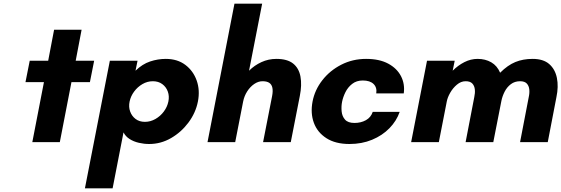

<svg xmlns="http://www.w3.org/2000/svg" viewBox="-20 -770 3041 1040"><path d="M155 0 218 -325H118L141 -441H241L273 -609H422L390 -441H490L467 -325H367L304 0Z M440 250 575 -441H725L714 -387Q751 -423 793 -437Q835 -451 878 -451Q941 -451 984 -418.5Q1027 -386 1045.5 -333.5Q1064 -281 1052 -220Q1040 -159 1001 -106.5Q962 -54 906.5 -22Q851 10 788 10Q760 10 732 3.5Q704 -3 682 -17Q660 -31 649 -53L590 250ZM765 -110Q795 -110 822 -125.5Q849 -141 867.5 -166Q886 -191 892 -220Q898 -249 889 -274Q880 -299 859 -314.5Q838 -330 808 -330Q778 -330 751.5 -314.5Q725 -299 706.5 -274Q688 -249 682 -220Q676 -191 685 -166Q694 -141 714.5 -125.5Q735 -110 765 -110Z M1104 0 1250 -750H1400L1329 -387Q1358 -416 1396 -433.5Q1434 -451 1477 -451Q1536 -451 1567.5 -426Q1599 -401 1607.5 -355.5Q1616 -310 1604 -250L1555 0H1405L1454 -250Q1459 -276 1455.5 -294Q1452 -312 1439 -321Q1426 -330 1402 -330Q1379 -330 1357 -315Q1335 -300 1319 -275Q1303 -250 1297 -220L1254 0Z M1873 10Q1797 10 1748 -21.5Q1699 -53 1680 -105Q1661 -157 1673 -220Q1685 -283 1726 -335.5Q1767 -388 1828.5 -419.5Q1890 -451 1963 -451Q2035 -451 2082.5 -425.5Q2130 -400 2152 -357.5Q2174 -315 2167 -264H2018Q2023 -296 2003.5 -315Q1984 -334 1945 -334Q1911 -334 1887.5 -315.5Q1864 -297 1851 -270.5Q1838 -244 1833 -219Q1828 -194 1830.5 -167Q1833 -140 1849 -122Q1865 -104 1900 -104Q1935 -104 1962 -119Q1989 -134 1999 -164H2145Q2128 -115 2089.5 -75.5Q2051 -36 1995.5 -13Q1940 10 1873 10Z M2207 0 2293 -441H2443L2432 -387Q2461 -416 2495.5 -433.5Q2530 -451 2567 -451Q2609 -451 2641 -432.5Q2673 -414 2689 -376Q2730 -417 2771.5 -434Q2813 -451 2865 -451Q2923 -451 2955 -423Q2987 -395 2996.5 -348Q3006 -301 2994 -244L2947 0H2797L2844 -244Q2849 -266 2847 -285.5Q2845 -305 2833.5 -317.5Q2822 -330 2797 -330Q2768 -330 2747 -314Q2726 -298 2713.5 -273.5Q2701 -249 2696 -224L2652 0H2502L2549 -244Q2554 -266 2552 -285.5Q2550 -305 2538.5 -317.5Q2527 -330 2502 -330Q2477 -330 2455 -311.5Q2433 -293 2418.5 -267.5Q2404 -242 2400 -220L2357 0Z"/></svg>

Font: Teachers
Style: Italic
Weight: 400
Italic angle: -11°
Designer: Alfredo Marco Pradil, Chank Diesel
Version: Version 1.001